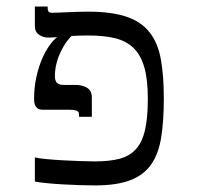

<svg xmlns="http://www.w3.org/2000/svg" viewBox="-20 -560 604 586"><path d="M480 -259.3Q480 -190.4 471.9 -140.4Q463.9 -90.3 441.2 -57.9Q418.5 -25.4 377.2 -9.8Q335.9 5.9 270 5.9Q251 5.9 225.6 5.1Q200.2 4.4 174.6 2.9Q148.9 1.5 125.5 -0.7Q102.1 -2.9 86.4 -5.9V-79.6Q98.1 -76.7 121.1 -74.5Q144 -72.3 170.7 -70.8Q197.3 -69.3 223.9 -68.4Q250.5 -67.4 270 -67.4Q314 -67.4 344.7 -75.4Q375.5 -83.5 394.8 -104.7Q414.1 -126 422.6 -163.3Q431.2 -200.7 431.2 -259.3Q431.2 -317.4 420.4 -354.7Q409.7 -392.1 387.5 -413.6Q365.2 -435.1 331.1 -443.4Q296.9 -451.7 250 -451.7Q220.7 -451.7 198.2 -450.2Q184.1 -435.5 174.6 -419.4Q165 -403.3 158.9 -387.2Q152.8 -371.1 150.1 -356Q147.5 -340.8 147.5 -328.6Q147.5 -314 153.6 -307.4Q159.7 -300.8 175.3 -300.8H210.9Q231.4 -300.8 245.8 -292Q260.3 -283.2 260.3 -262.7V-203.6H221.2V-211.9Q221.2 -218.3 214.8 -221.7Q208.5 -225.1 187.5 -225.1H109.9Q105.5 -225.1 100.8 -226.3Q96.2 -227.5 92.5 -231Q88.9 -234.4 86.4 -240.7Q84 -247.1 84 -256.8Q84 -293.9 91.1 -325.2Q98.1 -356.4 108.6 -380.6Q119.1 -404.8 131.3 -421.6Q143.6 -438.5 154.3 -446.8Q138.7 -445.3 127.9 -445.3Q111.3 -445.3 98.9 -454.1Q86.4 -462.9 86.4 -481V-540H125.5V-534.7Q125.5 -529.3 127.9 -525.1Q130.4 -521 140.1 -521Q147.5 -521 159.2 -521.5Q170.9 -522 185.5 -522.7Q200.2 -523.4 216.3 -523.9Q232.4 -524.4 248.5 -524.4Q320.8 -524.4 366 -509Q411.1 -493.7 436.5 -461.4Q461.9 -429.2 470.9 -379.2Q480 -329.1 480 -259.3Z"/></svg>

Font: Arian Grqi
Style: Regular
Weight: 400
Designer: Ruben Hakobyan (Tarumian)
Foundry: Ruben Hakobyan (Tarumian)
Version: Version 1.003